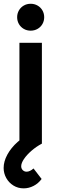

<svg xmlns="http://www.w3.org/2000/svg" viewBox="-24 -769 325 1028"><path d="M80 -540H200.3V0H80ZM67.8 -676.8Q67.8 -696.8 77.3 -713.2Q86.8 -729.7 103.2 -739.2Q119.7 -748.8 140.2 -748.8Q160.6 -748.8 177.2 -739.2Q193.8 -729.7 203.2 -713.2Q212.6 -696.8 212.6 -676.8Q212.6 -656.8 203.2 -640.3Q193.8 -623.9 177.2 -614.4Q160.6 -604.8 140.2 -604.8Q119.7 -604.8 103.2 -614.4Q86.8 -623.9 77.3 -640.3Q67.8 -656.8 67.8 -676.8ZM-4.5 130.3Q-4.5 95.1 15.4 58.7Q35.3 22.2 70.1 -8.8Q104.9 -39.9 147.7 -60.5L200.3 0Q170.2 15.9 144.8 38Q119.3 60.1 104.4 82.2Q89.5 104.3 89.5 121.2Q89.5 133.6 97.9 142Q106.3 150.3 118.5 150.3Q126.9 150.3 136.5 145.9Q146.1 141.5 155.5 133L198.8 189.3Q181.2 213.2 155.8 226.3Q130.3 239.5 102.7 239.5Q72.2 239.5 47.8 224.3Q23.3 209.1 9.4 184Q-4.5 158.8 -4.5 130.3Z"/></svg>

Font: Tap Sans
Style: Regular
Weight: 400
Designer: Tap Payments
Foundry: Tap Payments
Version: Version 1.001;Glyphs 3.1.2 (3151)